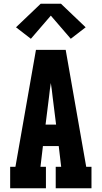

<svg xmlns="http://www.w3.org/2000/svg" viewBox="-20 -1000 540 1020"><path d="M34 0V-114H62L128 -490L171 -735H329L415 -245L438 -114H466V0H276V-114H305L292 -224H208L195 -114H224V0ZM222 -338H278L259 -490Q257 -507 255 -524.5Q253 -542 250 -559Q247 -542 245 -524.5Q243 -507 241 -490ZM144 -794 65 -855 196 -980H304L435 -855L356 -794L250 -917Z"/></svg>

Font: Iosevka Slab Heavy
Style: Regular
Weight: 900
Monospace: yes
Designer: Belleve Invis
Foundry: Belleve Invis
Version: Version 11.1.0; ttfautohint (v1.8.3)